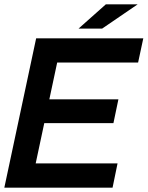

<svg xmlns="http://www.w3.org/2000/svg" viewBox="-22 -867 682 887"><path d="M-2 0 145 -690H266L119 0ZM54 0 77 -112H521L498 0ZM117 -298 140 -408H525L502 -298ZM176 -578 201 -690H640L616 -578ZM341 -735 467 -847H614L450 -735Z"/></svg>

Font: Radio Canada Big Medium
Style: Italic
Weight: 500
Italic angle: -12°
Designer: Étienne Aubert Bonn
Foundry: Coppers and Brasses
Version: Version 1.001